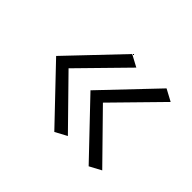

<svg xmlns="http://www.w3.org/2000/svg" viewBox="-100 -635 745 745"><g transform="rotate(45 273.0 -262.0)"><path d="M256.5 -49 53 -262.5 256.5 -476.5 305 -450.5 108 -249.5V-276L305 -75ZM445 -49 241.5 -262.5 445 -476.5 493.5 -450.5 296.5 -249.5V-276L493.5 -75Z"/></g></svg>

Font: Karla Light
Style: Regular
Weight: 300
Designer: Jonathan Pinhorn
Version: Version 2.004;gftools[0.9.33]